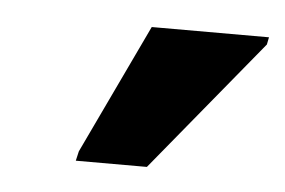

<svg xmlns="http://www.w3.org/2000/svg" viewBox="-29 -802 388 261"><g transform="rotate(5 164.5 -671.0)"><path d="M82 -576 85 -589 169 -766H329L327 -756L179 -576Z"/></g></svg>

Font: Noto Sans SemiCondensed
Style: Bold Italic
Weight: 700
Width: 4
Italic angle: -12°
Designer: Monotype Design Team
Foundry: Monotype Imaging Inc.
Version: Version 2.013; ttfautohint (v1.8.4.7-5d5b)